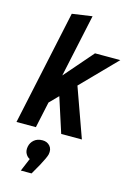

<svg xmlns="http://www.w3.org/2000/svg" viewBox="-146 -808 805 1157"><g transform="rotate(15 256.0 -229.0)"><path d="M4 0 157 -716 282 -734 198 -342 354 -522H512L302 -307L412 0H283L213 -217L160 -163L125 0ZM242 139Q237 159 209 211L172 276H105L139 195Q124 189 113.5 170.5Q103 152 108 126Q113 100 133 83Q153 66 185 66Q214 66 231.5 86Q249 106 242 139Z"/></g></svg>

Font: Radio Canada Condensed SemiBold
Style: Italic
Weight: 600
Width: 3
Italic angle: -12°
Designer: Charles Daoud, Etienne Aubert Bonn, Alexandre Saumier Demers, Jacques Le Bailly
Foundry: Radio-Canada
Version: Version 2.104; ttfautohint (v1.8.4.7-5d5b);gftools[0.9.28.de